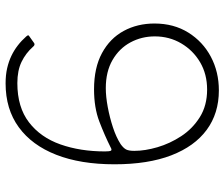

<svg xmlns="http://www.w3.org/2000/svg" viewBox="-78 -714 802 686"><g transform="rotate(-90 323.0 -371.0)"><path d="M368 -752Q398 -752 422 -746.5Q446 -741 466 -731.5Q486 -722 503.5 -708.5Q521 -695 536 -678Q538 -676 539.5 -673Q541 -670 536 -667L512 -650Q509 -648 505.5 -649Q502 -650 499 -654Q476 -680 445 -695Q414 -710 369 -710Q283 -710 229 -668.5Q175 -627 150 -556Q125 -485 125 -397Q125 -381 127.5 -376Q130 -371 140 -377Q182 -398 231.5 -417Q281 -436 347 -436Q424 -436 476.5 -407.5Q529 -379 555.5 -330Q582 -281 582 -220Q582 -151 549.5 -99Q517 -47 463 -18.5Q409 10 343 10Q261 10 202 -33.5Q143 -77 111 -160Q79 -243 79 -363Q79 -484 113 -571Q147 -658 211.5 -705Q276 -752 368 -752ZM351 -394Q321 -394 283.5 -387Q246 -380 211 -368.5Q176 -357 151 -341Q137 -331 132 -321.5Q127 -312 127 -292Q127 -254 140 -209.5Q153 -165 179.5 -124.5Q206 -84 247.5 -58Q289 -32 346 -32Q401 -32 443.5 -57Q486 -82 511 -124.5Q536 -167 536 -219Q536 -266 514.5 -306Q493 -346 451.5 -370Q410 -394 351 -394Z"/></g></svg>

Font: Libre Franklin Thin Thin
Style: Regular
Weight: 250
Version: Version 3.000